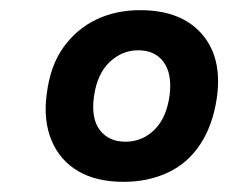

<svg xmlns="http://www.w3.org/2000/svg" viewBox="-20 -736 449 378"><path d="M223 -378Q170 -378 134 -399Q98 -420 81.5 -459.5Q65 -499 72 -551Q79 -607 105 -643Q131 -679 169.5 -697.5Q208 -716 256 -716Q336 -716 377 -669.5Q418 -623 407 -544Q399 -489 374 -451.5Q349 -414 310 -396Q271 -378 223 -378ZM227 -457Q260 -457 284 -480.5Q308 -504 314 -549Q319 -591 302 -614Q285 -637 252 -637Q220 -637 195.5 -613.5Q171 -590 165 -546Q159 -503 176.5 -480Q194 -457 227 -457Z"/></svg>

Font: Nunito Sans 7pt ExtraBold
Style: Italic
Weight: 800
Italic angle: -9°
Designer: Vernon Adams
Foundry: Vernon Adams
Version: Version 3.101;gftools[0.9.27]